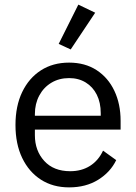

<svg xmlns="http://www.w3.org/2000/svg" viewBox="-20 -799 589 831"><path d="M279 12Q209 12 157 -21.5Q105 -55 76 -115.5Q47 -176 47 -258Q47 -340 76 -400.5Q105 -461 157 -494.5Q209 -528 279 -528Q348 -528 398 -495.5Q448 -463 475 -406Q502 -349 502 -276V-238H131V-214Q131 -147 171.5 -102.5Q212 -58 284 -58Q333 -58 369.5 -81Q406 -104 426 -147L483 -106Q458 -54 405 -21Q352 12 279 12ZM279 -461Q236 -461 202.5 -441Q169 -421 150 -385.5Q131 -350 131 -305V-298H416V-309Q416 -355 399 -389Q382 -423 351 -442Q320 -461 279 -461ZM392 -744 286 -585 234 -609 319 -779Z"/></svg>

Font: IBM Plex Sans Var
Style: Regular
Weight: 400
Designer: Mike Abbink, Paul van der Laan, Pieter van Rosmalen
Foundry: Bold Monday
Version: Version 3.000